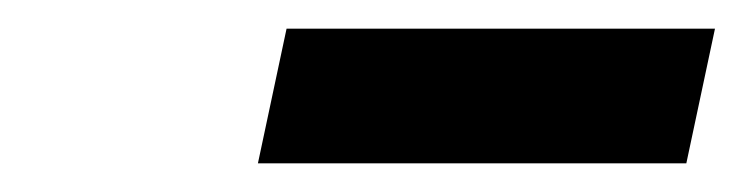

<svg xmlns="http://www.w3.org/2000/svg" viewBox="-20 -693 519 134"><path d="M180 -673 160 -579H459L479 -673Z"/></svg>

Font: LT Wave Bold
Style: Italic
Weight: 700
Designer: Daniel Lyons
Version: Version 2.5 (Glyphs App)